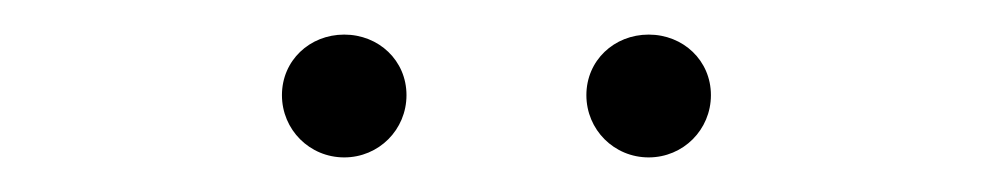

<svg xmlns="http://www.w3.org/2000/svg" viewBox="-20 -690 574 111"><path d="M179 -599C199 -599 215 -615 215 -635C215 -655 199 -670 179 -670C159 -670 143 -655 143 -635C143 -615 159 -599 179 -599ZM355 -599C375 -599 391 -615 391 -635C391 -655 375 -670 355 -670C335 -670 319 -655 319 -635C319 -615 335 -599 355 -599Z"/></svg>

Font: Source Sans Pro Light
Style: Regular
Weight: 300
Designer: Paul D. Hunt
Foundry: Adobe Systems Incorporated
Version: Version 3.006;hotconv 1.0.111;makeotfexe 2.5.65597